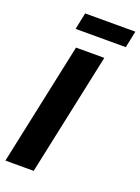

<svg xmlns="http://www.w3.org/2000/svg" viewBox="-167 -974 763 1046"><g transform="rotate(20 214.5 -451.0)"><path d="M118 -805 138 -902H429L409 -805ZM155 -710H319L168 0H4Z"/></g></svg>

Font: Raleway-v4020 ExtraBold
Style: Italic
Weight: 800
Italic angle: -12°
Designer: Matt McInerney, Pablo Impallari, Rodrigo Fuenzalida
Foundry: Matt McInerney, Pablo Impallari, Rodrigo Fuenzalida
Version: Version 4.020;PS 004.020;hotconv 1.0.88;makeotf.lib2.5.64775